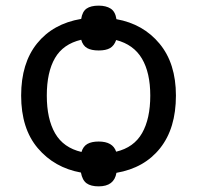

<svg xmlns="http://www.w3.org/2000/svg" viewBox="-20 -608 699 681"><path d="M604 -269Q604 -153 548 -82.5Q492 -12 393 5Q385 53 330 53Q302 53 287 42Q272 31 267 4Q173 -13 114 -82.5Q55 -152 55 -269Q55 -384 111.5 -454Q168 -524 268 -541Q272 -567 287 -577.5Q302 -588 330 -588Q356 -588 372.5 -577.5Q389 -567 393 -540Q488 -523 546 -453Q604 -383 604 -269ZM513 -269Q513 -350 483.5 -400Q454 -450 392 -466Q385 -446 370.5 -437.5Q356 -429 330 -429Q304 -429 289 -437.5Q274 -446 268 -467Q204 -452 175 -402Q146 -352 146 -269Q146 -186 175.5 -135Q205 -84 269 -69Q275 -89 290 -97.5Q305 -106 330 -106Q380 -106 392 -70Q455 -85 484 -136Q513 -187 513 -269Z"/></svg>

Font: Noto Sans Historical
Style: Regular
Weight: 400
Designer: Monotype Design Team
Foundry: Monotype Imaging Inc.
Version: Version 2.013; ttfautohint (v1.8.4.7-5d5b)